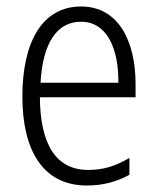

<svg xmlns="http://www.w3.org/2000/svg" viewBox="-20 -562 485 592"><path d="M230 -542C111 -542 49 -434 49 -264C49 -99 112 10 248 10C299 10 340 -2 379 -23V-75C335 -49 297 -38 252 -38C154 -38 104 -115 103 -262H398V-303C398 -434 346 -542 230 -542ZM230 -495C310 -495 346 -412 345 -307H105C112 -432 157 -495 230 -495Z"/></svg>

Font: Noto Sans Gujarati Condensed Light
Style: Regular
Weight: 300
Width: 3
Designer: Jelle Bosma - Monotype Design Team, Universal Thirst
Foundry: Monotype Imaging Inc.
Version: Version 2.106